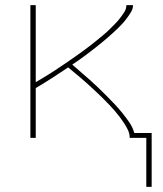

<svg xmlns="http://www.w3.org/2000/svg" viewBox="-20 -540 640 752"><path d="M553 192V0H488Q488 -16 481.5 -30Q475 -44 466.5 -57Q458 -70 448.5 -82.5Q439 -95 429 -106.5Q419 -118 408 -129.5Q397 -141 386 -152Q375 -163 364 -173.5Q353 -184 341.5 -194.5Q330 -205 318.5 -215.5Q307 -226 295 -236Q283 -246 271 -256Q259 -266 247 -276Q216 -255 184 -234.5Q152 -214 120 -195V0H99V-520H120V-218Q132 -225 145 -233Q158 -241 170.5 -248.5Q183 -256 195.5 -264.5Q208 -273 220 -281Q232 -289 244.5 -297.5Q257 -306 269 -314.5Q281 -323 293 -331.5Q305 -340 317 -349Q329 -358 340.5 -367Q352 -376 363.5 -385.5Q375 -395 386.5 -404.5Q398 -414 408.5 -424.5Q419 -435 429.5 -445.5Q440 -456 449 -467.5Q458 -479 466.5 -492Q475 -505 475 -520H501Q501 -506 493.5 -493.5Q486 -481 477.5 -469.5Q469 -458 459.5 -447.5Q450 -437 440 -427.5Q430 -418 419.5 -408.5Q409 -399 398 -389.5Q387 -380 376 -371Q365 -362 354 -353.5Q343 -345 332 -336.5Q321 -328 309.5 -319.5Q298 -311 286.5 -303Q275 -295 263 -287Q280 -272 297.5 -257Q315 -242 332 -227Q349 -212 365.5 -196Q382 -180 398 -164Q414 -148 429.5 -131.5Q445 -115 459.5 -97Q474 -79 487 -60Q500 -41 506 -19H574V192Z"/></svg>

Font: Zed Sans Thin Extended
Style: Regular
Weight: 100
Width: 7
Designer: Belleve Invis
Foundry: Belleve Invis
Version: Version 1.0.0; ttfautohint (v1.8.4)